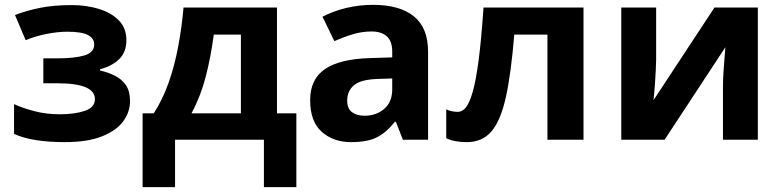

<svg xmlns="http://www.w3.org/2000/svg" viewBox="-20 -577 3228 793"><path d="M277 -556Q336 -556 387.5 -540.5Q439 -525 470.5 -493Q502 -461 502 -411Q502 -362 472.5 -333Q443 -304 393 -291V-286Q428 -278 456 -263.5Q484 -249 500.5 -224.5Q517 -200 517 -159Q517 -114 488.5 -75.5Q460 -37 400.5 -13.5Q341 10 248 10Q112 10 38 -24V-147Q72 -131 121.5 -118Q171 -105 227 -105Q288 -105 330 -119Q372 -133 372 -168Q372 -233 217 -233H159V-336H214Q288 -336 328.5 -348Q369 -360 369 -393Q369 -419 343 -432.5Q317 -446 258 -446Q219 -446 173 -437Q127 -428 86 -411L42 -515Q89 -533 145 -544.5Q201 -556 277 -556Z M1124 -546V-109H1204V196H1070V0H703V196H569V-109H615Q651 -164 676 -234.5Q701 -305 716 -385Q731 -465 738 -546ZM863 -434Q851 -343 830 -261.5Q809 -180 771 -109H975V-434Z M1521 -557Q1631 -557 1689.5 -509.5Q1748 -462 1748 -364V0H1644L1615 -74H1611Q1576 -30 1537 -10Q1498 10 1430 10Q1357 10 1309 -32.5Q1261 -75 1261 -163Q1261 -250 1322 -291.5Q1383 -333 1505 -337L1600 -340V-364Q1600 -407 1577.5 -427Q1555 -447 1515 -447Q1475 -447 1437 -435.5Q1399 -424 1361 -407L1312 -508Q1356 -531 1409.5 -544Q1463 -557 1521 -557ZM1542 -251Q1470 -249 1442 -225Q1414 -201 1414 -162Q1414 -128 1434 -113.5Q1454 -99 1486 -99Q1534 -99 1567 -127.5Q1600 -156 1600 -208V-253Z M2390 0H2241V-434H2104Q2091 -274 2069.5 -176.5Q2048 -79 2010 -34.5Q1972 10 1908 10Q1856 10 1823 -6V-125Q1846 -115 1871 -115Q1889 -115 1904 -133Q1919 -151 1932.5 -198Q1946 -245 1957 -329.5Q1968 -414 1977 -546H2390Z M2690 -330Q2690 -313 2688.5 -288Q2687 -263 2685.5 -237Q2684 -211 2682 -191Q2680 -171 2679 -163L2931 -546H3110V0H2966V-218Q2966 -245 2968 -277.5Q2970 -310 2972.5 -338.5Q2975 -367 2976 -382L2725 0H2546V-546H2690Z"/></svg>

Font: TSCustom
Style: Regular
Weight: 400
Designer: Monotype Design Team
Foundry: Monotype Imaging Inc.
Version: Version 2.004; ttfautohint (v1.8.3) -l 8 -r 50 -G 200 -x 14 